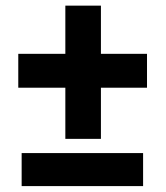

<svg xmlns="http://www.w3.org/2000/svg" viewBox="-20 -647 577 667"><path d="M330.6 -460H490.7V-342.3H330.6V-164.6H207V-342.3H43.5V-460H207V-627.4H330.6ZM477.1 -0.5H55.2V-115.2H477.1Z"/></svg>

Font: Vazir FD-UI
Style: Bold-FD-UI
Weight: 700
Designer: Saber Rastikerdar
Foundry: Saber Rastikerdar
Version: Version 30.0.0